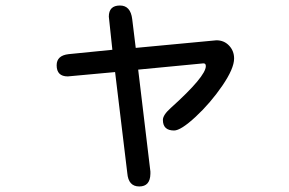

<svg xmlns="http://www.w3.org/2000/svg" viewBox="-20 -593 1040 690"><path d="M437.5 29.3 393.6 -334 223.6 -318.4Q183.6 -318.4 183.6 -358.4Q183.6 -393.6 226.6 -398.4L383.8 -414.1L371.1 -533.2Q371.1 -573.2 411.1 -573.2Q449.2 -573.2 455.1 -524.4L467.8 -420.9L757.8 -448.2Q785.2 -448.2 803.2 -429.2Q821.3 -410.2 821.3 -382.8Q821.3 -346.7 778.8 -284.7Q736.3 -222.7 683.1 -173.3Q629.9 -124 605.5 -124Q565.4 -124 565.4 -162.1Q565.4 -179.7 593.8 -205.1Q719.7 -318.4 719.7 -355.5Q719.7 -366.2 710 -365.2L476.6 -342.8L520.5 23.4V32.2Q519.5 77.1 480.5 77.1Q441.4 77.1 437.5 29.3Z"/></svg>

Font: jf-openhuninn-2.0
Style: Regular
Weight: 400
Designer: [Kosugi Maru]
Designed by MOTOYA      

[Varela Round]
Joe Prince (Latin component); Avraham Cornfeld (Hebrew component)
Foundry: justfont CO.,LTD.
Version: 2.0